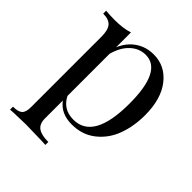

<svg xmlns="http://www.w3.org/2000/svg" viewBox="-194 -659 969 969"><g transform="rotate(45 290.5 -174.0)"><path d="M348 -529Q430 -529 482 -462.5Q534 -396 534 -281Q534 -202 510 -136.5Q486 -71 433 -28.5Q380 14 305 14Q227 14 188 -40V88Q188 127 211.5 143.5Q235 160 284 160V181Q280 181 272.5 180.5Q265 180 251.5 179.5Q238 179 227 179Q169 177 140 177Q120 177 74 179Q65 179 55 179.5Q45 180 40 180.5Q35 181 32 181V160Q69 160 83.5 146.5Q98 133 98 98V-406Q98 -453 80.5 -473.5Q63 -494 22 -494V-515Q53 -512 84 -512Q146 -512 188 -526V-420Q210 -472 252 -500.5Q294 -529 348 -529ZM294 -9Q437 -9 437 -267Q437 -499 321 -499Q275 -499 239.5 -466Q204 -433 188 -373V-73Q220 -9 294 -9Z"/></g></svg>

Font: Playfair Display
Style: Regular
Weight: 400
Designer: Claus Eggers S?rensen
Foundry: Claus Eggers S?rensen
Version: Version 1.003